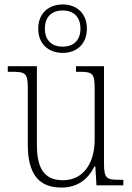

<svg xmlns="http://www.w3.org/2000/svg" viewBox="-20 -834 595 864"><path d="M262 -596C323 -596 371 -634 371 -705C371 -776 323 -814 262 -814C201 -814 152 -776 152 -705C152 -634 201 -596 262 -596ZM262 -624C217 -624 182 -649 182 -705C182 -762 217 -787 262 -787C307 -787 342 -762 342 -705C342 -649 307 -624 262 -624ZM256 10C331 10 377 -29 405 -85H409L414 0H535V-25H518C460 -25 448 -30 448 -99V-536H322V-511H332C397 -511 406 -506 406 -433V-205C406 -107 360 -23 263 -23C173 -23 146 -85 146 -183V-536H15V-511H30C94 -511 105 -506 105 -439V-184C105 -49 156 10 256 10Z"/></svg>

Font: Noto Serif Myanmar SemiCondensed ExtraLight
Style: Regular
Weight: 200
Width: 4
Designer: Ben Mitchell and the Monotype Design Team
Foundry: Monotype Imaging Inc.
Version: Version 2.106